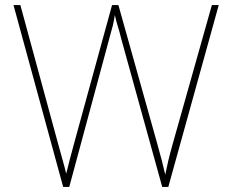

<svg xmlns="http://www.w3.org/2000/svg" viewBox="-20 -734 909 754"><path d="M839 -714 641 0H617L456 -582Q449 -611 443 -629.5Q437 -648 431 -675Q427 -650 423.5 -635.5Q420 -621 415 -604L252 0H228L33 -714H60L208 -170Q218 -133 225.5 -107Q233 -81 240 -52Q247 -81 254 -107.5Q261 -134 271 -171L420 -714H445L598 -168Q609 -129 615.5 -103.5Q622 -78 629 -48Q635 -78 641 -103.5Q647 -129 658 -168L812 -714Z"/></svg>

Font: Noto Sans Kannada Thin
Style: Regular
Weight: 100
Designer: Jelle Bosma - Monotype Design Team
Foundry: Monotype Imaging Inc.
Version: Version 2.005; ttfautohint (v1.8.4.7-5d5b)